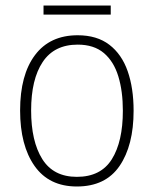

<svg xmlns="http://www.w3.org/2000/svg" viewBox="-20 -667 559 697"><path d="M465 -265Q465 -139 414 -64.5Q363 10 259 10Q158 10 105.5 -64.5Q53 -139 53 -266Q53 -395 107 -467Q161 -539 262 -539Q332 -539 377 -504.5Q422 -470 443.5 -408.5Q465 -347 465 -265ZM93 -266Q93 -154 133.5 -89.5Q174 -25 259 -25Q346 -25 386 -89Q426 -153 426 -265Q426 -336 409.5 -390Q393 -444 357 -474.5Q321 -505 262 -505Q177 -505 135 -442Q93 -379 93 -266ZM382 -647V-614H138V-647Z"/></svg>

Font: Noto Sans Ethiopic SemiCondensed ExtraLight
Style: Regular
Weight: 200
Width: 4
Designer: Monotype Design Team
Foundry: Monotype Imaging Inc.
Version: Version 2.102; ttfautohint (v1.8.4.7-5d5b)